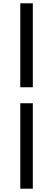

<svg xmlns="http://www.w3.org/2000/svg" viewBox="-20 -863 321 1164"><path d="M179 -237V281H103V-237ZM103 -843H179V-334H103Z"/></svg>

Font: Kinto Sans Med
Style: Regular
Weight: 500
Designer: Authors: Ryoko NISHIZUKA  (kana & ideographs); Paul D. Hunt (Latin, Greek & Cyrillic); Wenlong ZHANG  (bopomofo); Sandol
Foundry: Adobe Systems Incorporated, ookami Inc.
Version: Version 0.001